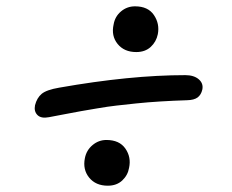

<svg xmlns="http://www.w3.org/2000/svg" viewBox="-20 -631 740 613"><path d="M415 -464.8Q376.5 -464.8 355.5 -490.7Q334.5 -516.6 342.8 -553.2Q347.2 -578.6 366.5 -594.7Q385.7 -610.8 411.1 -610.8Q452.6 -610.8 471.4 -583Q490.2 -555.2 483.9 -522Q479 -497.6 461.2 -481.2Q443.4 -464.8 415 -464.8ZM136.2 -256.8Q111.3 -252 99.6 -263.7Q87.9 -275.4 91.8 -294.9Q97.7 -318.4 113 -331.3Q128.4 -344.2 168.9 -351.1Q395.5 -391.1 571.8 -391.1Q599.1 -391.1 614.5 -377.9Q629.9 -364.7 626 -345.2Q622.1 -328.1 610.8 -319.8Q599.6 -311.5 577.1 -311Q532.7 -309.6 492.7 -307.1Q452.6 -304.7 415 -300.8Q377.4 -296.9 351.6 -293.9Q325.7 -291 290 -284.9Q254.4 -278.8 238.5 -276.1Q222.7 -273.4 185.1 -266.1Q147.5 -258.8 136.2 -256.8ZM324.2 -38.1Q285.6 -38.1 264.6 -64Q243.7 -89.8 251 -126Q255.9 -151.4 275.4 -167.7Q294.9 -184.1 319.8 -184.1Q361.3 -184.1 380.4 -156.5Q399.4 -128.9 392.1 -95.2Q388.2 -71.8 370.4 -54.9Q352.5 -38.1 324.2 -38.1Z"/></svg>

Font: Shantell Sans Normal
Style: Italic
Weight: 400
Italic angle: -11.31°
Designer: Stephen Nixon, Anya Danilova, Shantell Martin
Foundry: Arrow Type
Version: Version 1.006;[559af2be0]